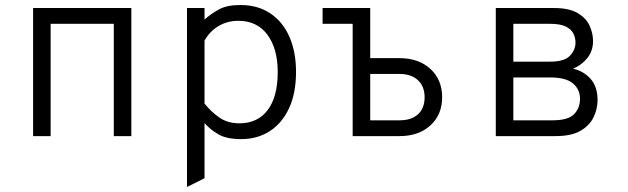

<svg xmlns="http://www.w3.org/2000/svg" viewBox="-20 -543 2504 766"><path d="M112 0V-511H504V0H434V-448H182V0Z M726 203V-511H796V-465Q821 -487.5 853 -505.2Q885 -523 939 -523Q1008.5 -523 1058.2 -489.8Q1108 -456.5 1134.5 -396.5Q1161 -336.5 1161 -256Q1161 -170.5 1133 -110.8Q1105 -51 1055.8 -19.5Q1006.5 12 943 12Q884 12 851 -7.2Q818 -26.5 796 -52V168ZM935 -51Q1008 -51 1048 -104Q1088 -157 1088 -256Q1088 -349 1046.8 -404.5Q1005.5 -460 931 -460Q887.5 -460 852.2 -439.2Q817 -418.5 796 -381V-130Q822.5 -96.5 855.5 -73.8Q888.5 -51 935 -51Z M1267 -448V-511H1457V-448ZM1387 0V-511H1457V-311H1574Q1650.5 -311 1697.2 -268Q1744 -225 1744 -155Q1744 -85.5 1697.2 -42.8Q1650.5 0 1574 0ZM1457 -63H1574Q1621.5 -63 1647.8 -87.2Q1674 -111.5 1674 -155Q1674 -198.5 1647.2 -223.2Q1620.5 -248 1574 -248H1457Z M1958 0V-511H2190Q2250 -511 2284 -491.2Q2318 -471.5 2332 -441Q2346 -410.5 2346 -379Q2346 -340 2323 -311.2Q2300 -282.5 2266 -269Q2307.5 -260 2335.8 -228.8Q2364 -197.5 2364 -144Q2364 -108.5 2348.2 -75.5Q2332.5 -42.5 2296 -21.2Q2259.5 0 2197 0ZM2028 -63H2185Q2246 -63 2270 -87.2Q2294 -111.5 2294 -149Q2294 -186.5 2265.8 -210.2Q2237.5 -234 2175 -234H2028ZM2028 -297H2174Q2232 -297 2254 -320.8Q2276 -344.5 2276 -373Q2276 -391.5 2267.8 -408.8Q2259.5 -426 2237.5 -437Q2215.5 -448 2174 -448H2028Z"/></svg>

Font: Overpass Mono Light
Style: Regular
Weight: 300
Monospace: yes
Designer: Delve Withrington, Dave Bailey
Foundry: Delve Fonts LLC
Version: Version 4.000